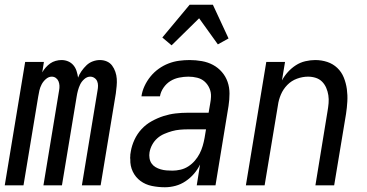

<svg xmlns="http://www.w3.org/2000/svg" viewBox="-28 -781 1548 809"><path d="M-8 0 78 -520H157L150 -476Q156 -487 165 -497Q174 -507 184 -514Q194 -521 206.5 -524.5Q219 -528 231 -528Q246 -528 259 -522.5Q272 -517 281 -506.5Q290 -496 294.5 -482Q299 -468 301 -454Q306 -468 315.5 -481.5Q325 -495 336.5 -506Q348 -517 363 -522.5Q378 -528 393 -528Q409 -528 422.5 -522Q436 -516 444.5 -504.5Q453 -493 458 -478.5Q463 -464 464 -449Q465 -434 463.5 -418.5Q462 -403 460 -387L396 0H317L383 -400Q385 -410 385 -420Q385 -430 381.5 -438.5Q378 -447 370 -452.5Q362 -458 352 -458Q339 -458 327.5 -448Q316 -438 310 -425.5Q304 -413 300.5 -400Q297 -387 295 -374L233 0H155L221 -400Q223 -410 222.5 -420Q222 -430 218.5 -438.5Q215 -447 207.5 -452.5Q200 -458 190 -458Q177 -458 165.5 -448Q154 -438 147.5 -425.5Q141 -413 138 -400Q135 -387 133 -374L71 0Z M667 8Q639 8 612 2.5Q585 -3 564 -18.5Q543 -34 531.5 -58Q520 -82 521 -110Q520 -113 520.5 -114Q521 -115 520.5 -116.5Q520 -118 520.5 -119.5Q521 -121 521 -122.5Q521 -124 521 -125.5Q521 -127 521 -129Q521 -131 521.5 -132.5Q522 -134 522 -135.5Q522 -137 522.5 -138.5Q523 -140 523 -142Q527 -167 538.5 -192Q550 -217 568.5 -237Q587 -257 611.5 -270.5Q636 -284 661 -292Q686 -300 711.5 -303Q737 -306 763 -306H851L858 -347Q859 -353 860 -360Q861 -367 861 -373Q862 -392 854.5 -409Q847 -426 834 -437.5Q821 -449 803 -453.5Q785 -458 766 -458Q747 -458 727 -454Q707 -450 690 -439.5Q673 -429 661 -411.5Q649 -394 646 -375H568Q571 -397 581 -418.5Q591 -440 606 -458.5Q621 -477 640.5 -491Q660 -505 682 -513.5Q704 -522 726.5 -525Q749 -528 771 -528Q797 -528 822.5 -523.5Q848 -519 869.5 -507.5Q891 -496 907 -477.5Q923 -459 931 -436Q939 -413 939 -387Q939 -361 935 -335L880 0H801L815 -88Q805 -67 789.5 -49Q774 -31 754 -17.5Q734 -4 711.5 2Q689 8 667 8ZM699 -62Q715 -62 732.5 -66Q750 -70 765.5 -80Q781 -90 793 -104Q805 -118 813 -133.5Q821 -149 826 -166Q831 -183 834 -200L840 -236H763Q747 -236 730 -234.5Q713 -233 697 -228.5Q681 -224 664.5 -217Q648 -210 635 -198.5Q622 -187 613.5 -171.5Q605 -156 602 -139Q600 -127 602 -114.5Q604 -102 610.5 -92.5Q617 -83 627 -77Q637 -71 649 -67.5Q661 -64 673.5 -63Q686 -62 699 -62ZM695 -590 656 -623 771 -761H869L935 -619L890 -594L811 -704Z M1008 0 1094 -520H1173L1160 -442Q1170 -461 1185 -477.5Q1200 -494 1218.5 -506Q1237 -518 1258.5 -523Q1280 -528 1300 -528Q1327 -528 1351 -520Q1375 -512 1393 -495Q1411 -478 1420.5 -454.5Q1430 -431 1433.5 -405.5Q1437 -380 1435.5 -353.5Q1434 -327 1430 -301L1380 0H1301L1352 -312Q1355 -329 1356.5 -346Q1358 -363 1355.5 -379.5Q1353 -396 1346.5 -411Q1340 -426 1329 -437Q1318 -448 1302.5 -453Q1287 -458 1270 -458Q1247 -458 1223.5 -449.5Q1200 -441 1182.5 -423Q1165 -405 1155.5 -382.5Q1146 -360 1143 -337L1087 0Z"/></svg>

Font: Iosevka Term Oblique
Style: Regular
Weight: 400
Italic angle: -9°
Monospace: yes
Designer: Belleve Invis
Foundry: Belleve Invis
Version: Version 31.4.0